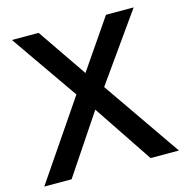

<svg xmlns="http://www.w3.org/2000/svg" viewBox="-114 -753 813 845"><g transform="rotate(-15 292.0 -330.0)"><path d="M598.5 0H469.5L289.5 -269L109.5 0H-15L226.5 -355L14.5 -660H136L289.5 -436L443 -660H569L353 -355Z"/></g></svg>

Font: Lucymar Sans Medium
Style: Regular
Weight: 500
Foundry: The League of Moveable Type (original font) / Main changes by Cristiano Sobral with portions from Mirco Monsees
Version: Version 2.001;August 30, 2020;FontCreator 13.0.0.2681 64-bit